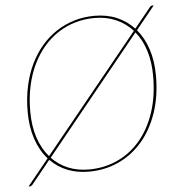

<svg xmlns="http://www.w3.org/2000/svg" viewBox="-54 -784 838 887"><g transform="rotate(-5 364.5 -340.5)"><path d="M673.5 -407Q673.5 -311.5 647 -235Q620.5 -158.5 574 -104.8Q527.5 -51 464 -22Q400.5 7 326.5 7Q271.5 7 226.8 -11Q182 -29 148.5 -63.5L60.5 45Q54.5 51 48.5 51H42.5L141.5 -71Q106.5 -110.5 87.5 -166.5Q68.5 -222.5 68.5 -293Q68.5 -356 80.5 -411.5Q92.5 -467 114.8 -513Q137 -559 168.2 -595.2Q199.5 -631.5 238 -656.5Q276.5 -681.5 321 -694.8Q365.5 -708 414.5 -708Q471.5 -708 517.5 -688.5Q563.5 -669 597.5 -632.5L673.5 -726Q676.5 -729 678.5 -730.5Q680.5 -732 684.5 -732H691.5L604.5 -624.5Q637.5 -585.5 655.5 -530.5Q673.5 -475.5 673.5 -407ZM80.5 -294Q80.5 -226 98.2 -172.2Q116 -118.5 149 -80.5L590 -623Q557.5 -659 513 -678.5Q468.5 -698 413.5 -698Q367 -698 324.2 -685.5Q281.5 -673 244.5 -649Q207.5 -625 177.2 -589.8Q147 -554.5 125.5 -509.8Q104 -465 92.2 -410.8Q80.5 -356.5 80.5 -294ZM660.5 -407Q660.5 -472.5 644 -525Q627.5 -577.5 596.5 -615L156 -72.5Q188.5 -38.5 231.5 -20.8Q274.5 -3 327.5 -3Q398.5 -3 459.5 -30.8Q520.5 -58.5 565.2 -110.8Q610 -163 635.2 -238Q660.5 -313 660.5 -407Z"/></g></svg>

Font: Lato Hairline
Style: Italic
Weight: 100
Italic angle: -7°
Designer: Lukasz Dziedzic
Foundry: tyPoland Lukasz Dziedzic
Version: Version 2.007; 2014-02-27